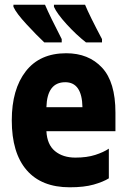

<svg xmlns="http://www.w3.org/2000/svg" viewBox="-20 -785 540 815"><path d="M242 -605V-619Q192 -716 171 -765H37V-756Q49 -729 93 -681.5Q137 -634 168 -605ZM413 -605V-619Q360 -719 341 -765H209V-756Q222 -727 262.5 -682.5Q303 -638 345 -605ZM442 -28V-154Q420 -139 384.5 -127.5Q349 -116 300 -116Q247 -116 213.5 -143.5Q180 -171 177 -228H470V-307Q470 -437 413 -498Q356 -559 261 -559Q149 -559 89.5 -482.5Q30 -406 30 -274Q30 -136 93 -63Q156 10 276 10Q337 10 377.5 -1.5Q418 -13 442 -28ZM257 -436Q328 -436 330 -330H177Q180 -436 257 -436Z"/></svg>

Font: Noto Sans Mono UI Condensed ExtraBold
Style: Regular
Weight: 800
Width: 3
Designer: Monotype Design team
Foundry: Monotype Imaging Inc.
Version: 1.000